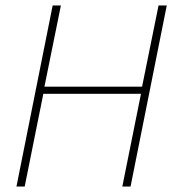

<svg xmlns="http://www.w3.org/2000/svg" viewBox="-20 -680 638 700"><path d="M40 0H70L138 -338H494L426 0H456L588 -660H558L498 -364H142L202 -660H172Z"/></svg>

Font: Source Sans Pro ExtraLight
Style: Italic
Weight: 200
Italic angle: -11°
Designer: Paul D. Hunt
Foundry: Adobe Systems Incorporated
Version: Version 3.006;hotconv 1.0.111;makeotfexe 2.5.65597